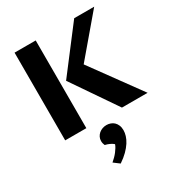

<svg xmlns="http://www.w3.org/2000/svg" viewBox="-238 -866 1255 1356"><g transform="rotate(-30 389.0 -188.5)"><path d="M260.3 0H87.9V-715.3H260.3ZM550.8 0 303.7 -361.3 574.2 -715.3H737.3L469.2 -399.4L759.8 0ZM298.8 302.7Q312.5 291 325.4 278.1Q338.4 265.1 348.9 251.5Q359.4 237.8 367.4 224.6Q375.5 211.4 379.4 199.2Q367.7 188.5 349.6 180.2Q331.5 171.9 313 168Q309.6 160.6 307.1 151.4Q304.7 142.1 304.7 131.3Q304.7 113.8 312 99.1Q319.3 84.5 331.5 74Q343.8 63.5 359.9 57.6Q376 51.8 393.6 51.8Q410.2 51.8 426 57.4Q441.9 63 453.9 74.2Q465.8 85.4 473.1 102.8Q480.5 120.1 480.5 143.6Q480.5 164.1 473.4 187.7Q466.3 211.4 450.2 236.6Q434.1 261.7 408.4 287.4Q382.8 313 345.7 337.9Z"/></g></svg>

Font: Proza Libre
Style: Bold
Weight: 700
Designer: Jasper de Waard
Foundry: Jasper de Waard
Version: Version 1.000; ttfautohint (v1.4.1.8-43bc)